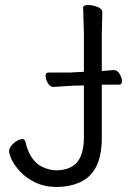

<svg xmlns="http://www.w3.org/2000/svg" viewBox="-20 -725 532 762"><path d="M313 -386 271 -385 259 -384H254Q253 -384 193 -380H192Q179 -380 170 -395Q161 -410 161 -423.5Q161 -437 172 -437H259L271 -438L313 -440V-589L310 -695Q310 -705 329 -705Q348 -705 367 -697.5Q386 -690 386 -677L384 -588V-443Q407 -445 431 -447H432Q445 -447 454.5 -432Q464 -417 464 -403Q464 -389 453 -389H384V-177Q384 -38 294 0Q254 17 205.5 17Q157 17 120 -1Q83 -19 60 -44Q37 -69 26.5 -91.5Q16 -114 16 -124.5Q16 -135 25 -146.5Q34 -158 46.5 -165.5Q59 -173 69 -173Q79 -173 81 -162Q97 -90 145 -64Q175 -49 204 -49Q233 -49 258 -60Q313 -85 313 -180Z"/></svg>

Font: LXGW Bright GB
Style: Regular
Weight: 400
Designer: Christian Thalmann (Catharsis Fonts)
Foundry: LXGW / Christian Thalmann (Catharsis Fonts) / Fontworks Inc.
Version: Version 5.510